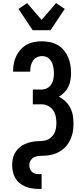

<svg xmlns="http://www.w3.org/2000/svg" viewBox="-20 -1011 540 1246"><path d="M230 215Q208 215 186.5 211.5Q165 208 144.5 199.5Q124 191 107 177Q90 163 79 144Q68 125 63.5 103Q59 81 59 60Q59 41 62.5 22.5Q66 4 74.5 -13Q83 -30 96 -44Q109 -58 125 -67.5Q141 -77 158.5 -83Q176 -89 194.5 -92Q213 -95 232 -95Q251 -95 269.5 -98.5Q288 -102 303.5 -113Q319 -124 329 -140Q339 -156 342.5 -175Q346 -194 346 -212Q346 -234 341.5 -256Q337 -278 324.5 -296Q312 -314 292 -324Q272 -334 250 -334H193V-430H250Q269 -430 286 -439Q303 -448 313 -464Q323 -480 326.5 -499Q330 -518 330 -536Q330 -549 328.5 -561.5Q327 -574 323.5 -586.5Q320 -599 314 -610Q308 -621 299 -630Q290 -639 278 -643Q266 -647 253 -647Q235 -647 219 -639Q203 -631 193.5 -616Q184 -601 180 -584Q176 -567 176 -549V-546H65V-553Q65 -578 70.5 -603Q76 -628 87 -650.5Q98 -673 115.5 -691.5Q133 -710 155.5 -722Q178 -734 203 -738.5Q228 -743 253 -743Q279 -743 305 -737.5Q331 -732 354 -719Q377 -706 394 -685.5Q411 -665 421.5 -641Q432 -617 436.5 -591Q441 -565 441 -538Q441 -515 437.5 -492.5Q434 -470 424 -449Q414 -428 398 -411.5Q382 -395 362 -383Q385 -372 404.5 -353.5Q424 -335 436 -311.5Q448 -288 452.5 -262Q457 -236 457 -210Q457 -194 455.5 -178Q454 -162 450.5 -146.5Q447 -131 441 -116Q435 -101 427 -87Q419 -73 408 -61Q397 -49 384.5 -39.5Q372 -30 358 -22.5Q344 -15 328.5 -10.5Q313 -6 297 -3.5Q281 -1 265 -0.5Q249 0 233 1Q217 2 202.5 9Q188 16 179 30Q170 44 170 59Q170 71 174 83Q178 95 186.5 103.5Q195 112 206.5 115.5Q218 119 230 119H250V215ZM192 -815 100 -953 156 -991 250 -882 344 -991 400 -953 308 -815Z"/></svg>

Font: Iosevka
Style: Bold
Weight: 700
Monospace: yes
Designer: Belleve Invis
Foundry: Belleve Invis
Version: Version 32.5.0; ttfautohint (v1.8.4)